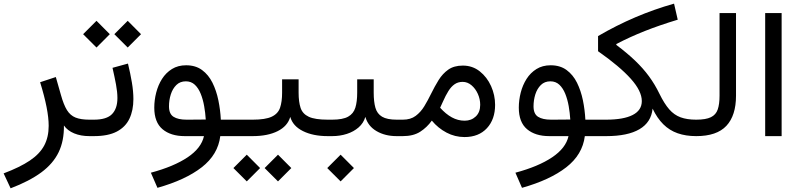

<svg xmlns="http://www.w3.org/2000/svg" viewBox="-33 -743 4370 1048"><path d="M186 -294.2Q209.5 -218 221.1 -159.2Q232.7 -100.3 232.7 -56.2Q232.7 5.4 208.3 51.3Q183.8 97.2 129.8 133.5Q75.7 169.9 -13.2 203.4L24.9 284.9Q127.9 245.6 192.5 197.9Q257.1 150.1 287.1 87.8Q317.1 25.4 315.9 -58.1Q335.4 -30 371.8 -15Q408.2 0 454.8 0H455.3V-89.8H454.8Q408.2 -89.8 379.4 -101.3Q350.6 -112.8 332.5 -142Q314.5 -171.1 299.6 -224.6L271.7 -322.5Z M665.5 -396 581.1 -372.8Q592.5 -323.2 600.2 -281.9Q607.9 -240.5 607.9 -208Q607.9 -150.6 578.5 -120.2Q549.1 -89.8 479.7 -89.8H455.6Q447.3 -89.8 443.8 -80.2Q440.4 -70.6 440.4 -44.9Q440.4 -19.3 443.8 -9.6Q447.3 0 455.6 0H479.7Q557.1 0 604.5 -24.8Q651.9 -49.6 673.5 -95.1Q695.1 -140.6 695.1 -201.9Q695.1 -243.9 686.9 -292.7Q678.7 -341.6 665.5 -396ZM591.1 -556.4 664.1 -483.6 736.8 -556.4 664.1 -629.4ZM420.7 -556.4 493.7 -483.6 566.4 -556.4 493.7 -629.4Z M1090.1 -90.6Q1064.7 -90.3 1038 -90.1Q1011.2 -89.8 985.1 -89.8Q939 -89.8 914.2 -105.6Q889.4 -121.3 889.4 -162.6Q889.4 -196.5 899.3 -227.8Q909.2 -259 929.6 -279.1Q950 -299.1 981.4 -299.1Q1010.7 -299.1 1030.5 -280.4Q1050.3 -261.7 1062.6 -231Q1075 -200.2 1081.4 -163.6Q1087.9 -127 1090.1 -90.6ZM1080.3 0Q1065.9 65.4 991 115.7Q916 166 790.5 199.7L826.4 282.2Q979 239.3 1067.9 170.3Q1156.7 101.3 1169.4 0H1222.2V-89.8H1172.4Q1169.7 -143.1 1158.9 -195.6Q1148.2 -248 1126.7 -291.4Q1105.2 -334.7 1069.9 -360.7Q1034.7 -386.7 982.9 -386.7Q938.5 -386.7 905.6 -366.3Q872.8 -345.9 851.4 -312.3Q830.1 -278.6 819.6 -237.5Q809.1 -196.5 809.1 -155.5Q809.1 -75.7 854 -37.8Q898.9 0 975.3 0Q1001.2 0 1027.5 0Q1053.7 0 1080.3 0Z M1411.4 174.3 1484.4 247.1 1557.1 174.3 1484.4 101.3ZM1241 174.3 1314 247.1 1386.7 174.3 1314 101.3ZM1596.9 -310.1H1506.8V-237.1Q1506.8 -187.5 1495.6 -154.8Q1484.4 -122.1 1450 -106Q1415.5 -89.8 1346.2 -89.8H1222.2Q1213.9 -89.8 1210.3 -80.2Q1206.8 -70.6 1206.8 -44.9Q1206.8 -19.3 1210.3 -9.6Q1213.9 0 1222.2 0H1346.2Q1428.2 0 1482.5 -27.2Q1536.9 -54.4 1551.3 -105Q1565.4 -54.9 1620.6 -27.5Q1675.8 0 1755.6 0H1756.3V-89.8H1755.6Q1686.3 -89.8 1652.3 -105.7Q1618.4 -121.6 1607.7 -154.3Q1596.9 -187 1596.9 -237.1Z M2006.8 -237.1V-310.1H1916.7V-237.1Q1916.7 -188 1906.6 -155.3Q1896.5 -122.6 1867.2 -106.2Q1837.9 -89.8 1780.3 -89.8H1756.3Q1748 -89.8 1744.6 -80.2Q1741.2 -70.6 1741.2 -44.9Q1741.2 -19.3 1744.6 -9.6Q1748 0 1756.3 0H1780.3Q1822.5 0 1860.1 -12.1Q1897.7 -24.2 1924.6 -47.7Q1951.4 -71.3 1961.2 -105Q1975.6 -54.4 2022.5 -27.2Q2069.3 0 2131.3 0H2166.3V-89.8H2132.8Q2079.6 -89.8 2052.5 -106Q2025.4 -122.1 2016.1 -154.9Q2006.8 -187.7 2006.8 -237.1ZM1753.2 174.3 1826.2 247.1 1898.9 174.3 1826.2 101.3Z M2166 -89.8Q2157.7 -89.8 2154.3 -80.2Q2150.9 -70.6 2150.9 -44.9Q2150.9 -19.3 2154.3 -9.6Q2157.7 0 2166 0Q2223.1 0 2260.4 -23.8Q2297.6 -47.6 2324 -84.7Q2358.2 -43.5 2404.3 -19.2Q2450.4 5.1 2502.7 5.1Q2579.8 5.1 2624.6 -43.1Q2669.4 -91.3 2669.4 -170.7Q2669.4 -223.9 2647.5 -272.9Q2625.5 -322 2585.8 -353.5Q2546.1 -385 2493.4 -385Q2445.1 -385 2413.8 -362.9Q2382.6 -340.8 2361 -305.8Q2339.4 -270.8 2320.1 -231.4Q2302.7 -195.8 2283.1 -163.3Q2263.4 -130.9 2235.8 -110.4Q2208.3 -89.8 2166 -89.8ZM2369.4 -155 2384.5 -188Q2399.4 -221.9 2414.6 -246.1Q2429.7 -270.3 2448.4 -283.2Q2467 -296.1 2492.2 -296.1Q2518.8 -296.1 2540.5 -277.7Q2562.3 -259.3 2575.2 -230.6Q2588.1 -201.9 2588.1 -170.9Q2588.1 -130.1 2563.8 -107.2Q2539.6 -84.2 2503.2 -84.2Q2466.6 -84.2 2433.3 -102.4Q2400.1 -120.6 2369.4 -155Z M3079.8 -90.6Q3054.4 -90.3 3027.7 -90.1Q3001 -89.8 2974.9 -89.8Q2928.7 -89.8 2903.9 -105.6Q2879.2 -121.3 2879.2 -162.6Q2879.2 -196.5 2889 -227.8Q2898.9 -259 2919.3 -279.1Q2939.7 -299.1 2971.2 -299.1Q3000.5 -299.1 3020.3 -280.4Q3040 -261.7 3052.4 -231Q3064.7 -200.2 3071.2 -163.6Q3077.6 -127 3079.8 -90.6ZM3070.1 0Q3055.7 65.4 2980.7 115.7Q2905.8 166 2780.3 199.7L2816.2 282.2Q2968.8 239.3 3057.6 170.3Q3146.5 101.3 3159.2 0H3211.9V-89.8H3162.1Q3159.4 -143.1 3148.7 -195.6Q3137.9 -248 3116.5 -291.4Q3095 -334.7 3059.7 -360.7Q3024.4 -386.7 2972.7 -386.7Q2928.2 -386.7 2895.4 -366.3Q2862.5 -345.9 2841.2 -312.3Q2819.8 -278.6 2809.3 -237.5Q2798.8 -196.5 2798.8 -155.5Q2798.8 -75.7 2843.8 -37.8Q2888.7 0 2965.1 0Q2991 0 3017.2 0Q3043.5 0 3070.1 0Z M3646.2 -723.1Q3430.4 -662.4 3231.4 -546.1V-463.4Q3349.9 -380.4 3410 -313.2Q3470.2 -246.1 3470.2 -191.2Q3470.2 -141.1 3420.5 -115.5Q3370.8 -89.8 3274.9 -89.8H3211.9Q3204.1 -89.8 3200.4 -79.6Q3196.8 -69.3 3196.8 -45.2Q3196.8 -21.2 3200.4 -10.6Q3204.1 0 3211.9 0H3276.4Q3393.1 0 3457.4 -37.7Q3521.7 -75.4 3529.1 -150.1Q3554 -97.9 3587.6 -64.6Q3621.3 -31.2 3665.9 -15.6Q3710.4 0 3766.8 0H3767.1V-89.8H3766.8Q3716.8 -89.8 3681.8 -102.7Q3646.7 -115.5 3619.9 -146.2Q3593 -177 3566.7 -230.7Q3541.5 -282.7 3509.4 -326.4Q3477.3 -370.1 3434 -411.6Q3390.6 -453.1 3331.1 -497.8V-502.7Q3406 -541.7 3487.3 -573.9Q3568.6 -606 3666.3 -635.5Z M3767.1 -89.8Q3759.5 -89.8 3755.6 -80Q3751.7 -70.1 3751.7 -44.9Q3751.7 -20 3755.6 -10Q3759.5 0 3767.1 0Q3879.4 0 3931.9 -56.2Q3984.4 -112.3 3984.4 -220.7V-671.6H3894.5V-220.7Q3894.5 -174.3 3884.6 -145.5Q3874.8 -116.7 3847.4 -103.3Q3820.1 -89.8 3767.1 -89.8Z M4233.4 0V-671.6H4143.6V0Z"/></svg>

Font: Estedad-FD-VF Thin
Style: Regular
Weight: 100
Designer: Amin Abedi
Version: Version 5.0